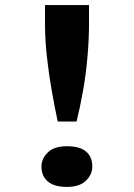

<svg xmlns="http://www.w3.org/2000/svg" viewBox="-20 -724 527 755"><path d="M207 -246Q195 -302 183.5 -367Q172 -432 164.5 -500Q157 -568 157 -631V-704H330V-631Q330 -569 324 -500.5Q318 -432 306.5 -367Q295 -302 281 -246ZM243 11Q193 11 168 -10.5Q143 -32 143 -69Q143 -100 168 -124.5Q193 -149 243 -149Q294 -149 318.5 -128Q343 -107 343 -69Q343 -38 318 -13.5Q293 11 243 11Z"/></svg>

Font: Lexend Peta Medium
Style: Regular
Weight: 500
Designer: Bonnie Shaver-Troup, Thomas Jockin
Foundry: Lexend
Version: Version 1.007